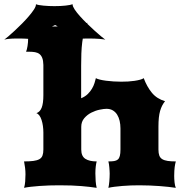

<svg xmlns="http://www.w3.org/2000/svg" viewBox="-40 -903 892 923"><path d="M75.7 0Q79.6 -12.7 81.1 -30.3Q82.5 -47.9 82.5 -64.9Q82.5 -80.6 80.6 -96.2Q78.6 -111.8 75.7 -127Q103 -127 120.8 -129.4Q138.7 -131.8 149.4 -137.9Q160.2 -144 164.3 -155.3Q168.5 -166.5 168.5 -184.1V-266.1Q168.5 -281.7 166.3 -297.4Q164.1 -313 159.9 -325.9Q155.8 -338.9 149.4 -347.7Q143.1 -356.4 134.8 -358.9Q152.3 -364.7 160.4 -385.5Q168.5 -406.2 168.5 -445.8V-590.8Q168 -611.8 163.1 -624.3Q158.2 -636.7 149.7 -643.3Q141.1 -649.9 128.7 -652.1Q116.2 -654.3 100.6 -654.3H85.4Q89.4 -664.1 92.3 -681.4Q95.2 -698.7 95.2 -717.8Q95.2 -736.3 92.5 -753.7Q89.8 -771 85.4 -781.2Q94.7 -779.8 107.9 -778.8Q121.1 -777.8 136.7 -777.1Q152.3 -776.4 169.9 -775.9Q187.5 -775.4 206.1 -775.4Q231 -775.4 256.3 -776.4Q281.7 -777.3 304.9 -779.3Q328.1 -781.2 347.9 -784.7Q367.7 -788.1 380.9 -793.5Q371.1 -774.4 365 -751Q358.9 -727.5 355.5 -701.2Q352.1 -674.8 351.1 -646Q350.1 -617.2 350.1 -587.4V-430.7Q369.1 -438.5 381.6 -450.7Q394 -462.9 402.1 -476.6Q410.2 -490.2 414.3 -503.7Q418.5 -517.1 420.9 -527.3Q427.2 -523.4 440.2 -520.3Q453.1 -517.1 470 -514.9Q486.8 -512.7 505.9 -511.5Q524.9 -510.3 543 -510.3Q559.1 -510.3 575.7 -511.2Q592.3 -512.2 606.9 -514.4Q621.6 -516.6 633.3 -519.8Q645 -522.9 650.9 -527.3Q666.5 -485.8 690.2 -457Q713.9 -428.2 753.4 -416.5Q745.6 -406.7 739.7 -395.5Q733.9 -384.3 729.7 -369.9Q725.6 -355.5 723.6 -336.9Q721.7 -318.4 721.7 -293.9V-184.1Q721.7 -166.5 725.8 -155.3Q730 -144 740 -137.9Q750 -131.8 765.9 -129.4Q781.7 -127 805.2 -127Q803.7 -121.1 802.2 -114.7Q800.8 -108.4 799.8 -100.3Q798.8 -92.3 798.1 -81.8Q797.4 -71.3 797.4 -57.1Q797.4 -43 799.1 -26.4Q800.8 -9.8 805.2 0Q790 -2.4 770 -4.6Q750 -6.8 727.3 -8.5Q704.6 -10.3 679.7 -11.2Q654.8 -12.2 629.9 -12.2Q609.9 -12.2 588.6 -11.5Q567.4 -10.7 547.4 -9Q527.3 -7.3 510 -5.1Q492.7 -2.9 481 0Q482.4 -5.9 483.6 -13.7Q484.9 -21.5 485.6 -30.8Q486.3 -40 486.8 -49.8Q487.3 -59.6 487.3 -68.4Q487.3 -73.2 486.8 -81.5Q486.3 -89.8 485.6 -98.4Q484.9 -106.9 483.6 -114.7Q482.4 -122.6 481 -127Q497.6 -127 508.5 -128.7Q519.5 -130.4 526.4 -136.2Q533.2 -142.1 536.1 -153.6Q539.1 -165 539.1 -184.1V-285.6Q539.1 -304.7 535.2 -321.8Q531.2 -338.9 523.2 -351.8Q515.1 -364.7 502.4 -372.3Q489.7 -379.9 471.7 -379.9Q459.5 -379.9 439.2 -375.7Q418.9 -371.6 399.2 -361.6Q379.4 -351.6 365 -334.7Q350.6 -317.9 350.6 -293V-184.1Q350.6 -152.3 370.1 -139.6Q389.6 -127 424.8 -127Q421.9 -116.7 420.2 -101.6Q418.5 -86.4 418.5 -69.3Q418.5 -50.8 419.9 -32Q421.4 -13.2 424.8 0Q393.6 -4.9 350.6 -8.5Q307.6 -12.2 245.6 -12.2Q222.2 -12.2 197.5 -11.5Q172.9 -10.7 150.1 -9Q127.4 -7.3 107.9 -5.1Q88.4 -2.9 75.7 0ZM-19.5 -712.4Q-13.2 -716.8 0.5 -728.5Q14.2 -740.2 31.2 -756Q48.3 -771.7 66.2 -789.9Q84 -808 98.9 -825.4Q113.8 -842.8 123.3 -857.4Q132.8 -872.1 132.8 -881.2V-882.7Q137.7 -880.5 147.2 -878.8Q156.7 -877.2 169.2 -875.9Q181.6 -874.6 195.3 -874.1Q209 -873.5 221.7 -873.5Q251.5 -873.5 275.1 -876.1Q298.8 -878.7 309.1 -882.7V-881.2Q309.1 -872.4 318.8 -857.6Q328.6 -842.8 344 -825.6Q359.4 -808.3 378.2 -790Q397 -771.7 414.3 -756Q431.6 -740.2 445.8 -728.5Q460 -716.8 466.3 -712.4Q459.5 -714.2 437.7 -716.1Q416 -717.9 385.3 -717.9Q356 -717.9 339.4 -716.1Q322.8 -714.2 314 -712.4Q310.1 -718.3 303 -726.3Q295.9 -734.4 285.2 -743.7Q274.4 -753.1 259.5 -763.1Q244.6 -773.2 225.1 -782.7Q203.6 -773.2 187.3 -763.1Q170.9 -753.1 159.2 -743.7Q147.5 -734.4 139.9 -726.3Q132.3 -718.3 127.9 -712.4Q124.5 -713.5 116.7 -714.4Q108.9 -715.3 98.1 -716.2Q87.4 -717.2 74.2 -717.5Q61 -717.9 46.9 -717.9Q16.6 -717.9 2 -716.2Q-12.7 -714.6 -19.5 -712.4Z"/></svg>

Font: Arbutus
Style: Regular
Weight: 400
Designer: Karolina Lach
Foundry: Sorkin Type Co.
Version: Version 1.003